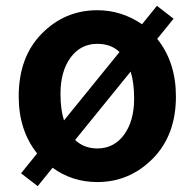

<svg xmlns="http://www.w3.org/2000/svg" viewBox="-20 -609 666 657"><path d="M427 -364 237 -130Q268 -101 313 -101Q370 -101 404.5 -148Q439 -195 439 -272Q439 -326 427 -364ZM199 -197 389 -431Q360 -459 313 -459Q256 -459 221.5 -412Q187 -365 187 -288Q187 -234 199 -197ZM574 -545 518 -476Q582 -396 582 -279Q582 -146 502.5 -66Q423 14 313 14Q227 14 160 -35L109 28L52 -16L107 -84Q44 -163 44 -279Q44 -414 123 -494Q202 -574 313 -574Q396 -574 466 -526L517 -589Z"/></svg>

Font: Noto Sans Korean Bold
Style: Bold
Weight: 700
Designer: Ryoko NISHIZUKA  (kana & ideographs); Paul D. Hunt (Latin, Greek & Cyrillic); Wenlong ZHANG  (bopomofo); Sandoll Communi
Foundry: Adobe Systems Incorporated
Version: Version 1.000;PS 1;hotconv 1.0.78;makeotf.lib2.5.61930